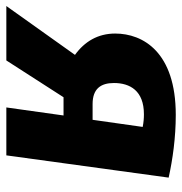

<svg xmlns="http://www.w3.org/2000/svg" viewBox="-38 -584 588 621"><g transform="rotate(90 256.5 -274.0)"><path d="M318 -548C115 -548 55 -442 55 -352C55 -296 81 -253 124 -222L-34 0H142L261 -185H320L294 0H449L521 -525C462 -538 392 -548 318 -548ZM316 -445C329 -445 342 -444 357 -441L334 -279H283C234 -279 215 -305 215 -348C215 -400 240 -445 316 -445Z"/></g></svg>

Font: Fira Sans
Style: Bold Italic
Weight: 700
Italic angle: -8°
Designer: bBox Type GmbH & Carrois Corporate GbR & Edenspiekermann AG
Foundry: bBox Type GmbH & Carrois Corporate GbR & Edenspiekermann AG
Version: Version 4.301;PS 004.301;hotconv 1.0.88;makeotf.lib2.5.64775